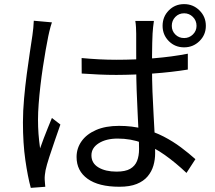

<svg xmlns="http://www.w3.org/2000/svg" viewBox="-20 -861 1040 929"><path d="M374.9 -580.2Q417.7 -576.2 459.1 -574Q500.6 -571.8 544.4 -571.8Q634.9 -571.8 724.2 -579.1Q813.4 -586.4 888.8 -601.2V-524.4Q809 -511.5 720.1 -505.2Q631.3 -498.9 542.9 -498.5Q500.1 -498.5 459.7 -500.4Q419.3 -502.2 375.3 -505.2ZM724.7 -759.7Q722.3 -744.5 720.8 -729.5Q719.3 -714.6 718.3 -699.4Q717.3 -681.4 716.6 -653.4Q715.9 -625.5 715.7 -593.8Q715.6 -562 715.6 -532.4Q715.6 -475.1 717.7 -417.9Q719.9 -360.8 723.1 -307.1Q726.3 -253.4 728.5 -206Q730.7 -158.6 730.7 -119.7Q730.7 -89.1 722.4 -60.1Q714 -31.1 694.5 -7.8Q675 15.6 641.6 29.1Q608.2 42.6 557.7 42.6Q457.2 42.6 403.9 4.2Q350.5 -34.2 350.5 -101.5Q350.5 -143.5 374.7 -177.7Q398.8 -211.8 444.7 -231.9Q490.6 -252 555.9 -252Q619.3 -252 673 -237.8Q726.7 -223.6 772.2 -200.1Q817.6 -176.5 855.7 -147.9Q893.8 -119.3 925.5 -90.9L882.3 -24.3Q829.8 -74 777.3 -111.2Q724.7 -148.5 668.8 -169.5Q612.8 -190.5 549.4 -190.5Q493.5 -190.5 457.9 -168Q422.4 -145.6 422.4 -109.4Q422.4 -71.2 456.4 -50.9Q490.4 -30.6 543.9 -30.6Q586.6 -30.6 610 -44.2Q633.3 -57.8 643.1 -82.2Q652.8 -106.6 652.8 -139.7Q652.8 -166.5 650.8 -212.2Q648.8 -257.9 646 -312.8Q643.2 -367.7 641.2 -424.6Q639.2 -481.5 639.2 -531.2Q639.2 -582.6 639 -627.3Q638.8 -671.9 639 -698Q639 -710.9 638 -728.5Q637.1 -746.1 634.7 -759.7ZM231.2 -752.8Q228.4 -744.9 224.8 -732.4Q221.3 -719.9 218.4 -707.2Q215.6 -694.6 213.6 -685.6Q207.7 -657.4 201 -618.8Q194.3 -580.2 187.5 -535.7Q180.7 -491.2 175.5 -445.7Q170.3 -400.3 167.1 -358.2Q163.9 -316 163.9 -282.6Q163.9 -246.4 166.3 -213.3Q168.8 -180.2 174 -143.1Q181.9 -166 191.8 -192.1Q201.8 -218.3 212.3 -244.2Q222.7 -270.1 231.2 -290.2L272.2 -258.4Q260.3 -223.8 245.5 -181.6Q230.7 -139.3 218.3 -100.8Q205.8 -62.2 200.5 -37.5Q198.5 -27.5 197.1 -14.5Q195.7 -1.5 196.3 7.7Q196.9 15.1 197.5 24.8Q198.1 34.6 199.1 42.7L129 48Q114.2 -6 102.6 -86.7Q91 -167.3 91 -268.7Q91 -323.9 96.5 -384.4Q101.9 -445 109.6 -502.9Q117.3 -560.9 124.7 -609.5Q132.1 -658.1 136.7 -689.2Q139.1 -706.7 141.1 -725.5Q143.1 -744.3 143.5 -760.7ZM811.2 -736Q811.2 -711.3 828.3 -694.1Q845.5 -676.9 870.9 -676.9Q895.6 -676.9 913.2 -694.1Q930.9 -711.3 930.9 -736Q930.9 -761.7 913.2 -779.2Q895.6 -796.7 870.9 -796.7Q845.5 -796.7 828.3 -779Q811.2 -761.3 811.2 -736ZM766.7 -736Q766.7 -780.2 796.7 -810.6Q826.7 -841.1 870.9 -841.1Q914.4 -841.1 945.2 -810.6Q976 -780.2 976 -736Q976 -692.4 945.2 -662.2Q914.4 -631.9 870.9 -631.9Q826.7 -631.9 796.7 -662.2Q766.7 -692.4 766.7 -736Z"/></svg>

Font: Noto Sans JP
Style: Regular
Weight: 100
Designer: Ryoko NISHIZUKA 西塚涼子 (kana, bopomofo & ideographs); Paul D. Hunt (Latin, Greek & Cyrillic); Sandoll Communications 산돌커뮤니
Foundry: Adobe
Version: Version 2.004;hotconv 1.0.118;makeotfexe 2.5.65603